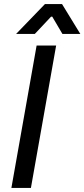

<svg xmlns="http://www.w3.org/2000/svg" viewBox="-20 -924 415 944"><path d="M160 -700H256L132 0H36ZM201 -904H285L375 -757H287L237 -842H231L151 -757H59Z"/></svg>

Font: Chakra Petch Medium
Style: Italic
Weight: 500
Italic angle: -10°
Designer: Katatrad Aksorn Co.,Ltd.
Foundry: Cadson Demak Co.,Ltd.
Version: Version 1.000; ttfautohint (v1.6)